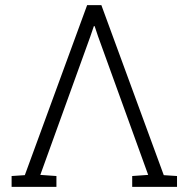

<svg xmlns="http://www.w3.org/2000/svg" viewBox="-20 -731 744 751"><path d="M25.4 0V-42.5L77.1 -45.9L320.8 -710.9H376.5L620.6 -45.9L672.4 -42.5V0H497.1V-42.5L559.6 -46.9L363.3 -589.4L350.1 -628.9H347.2L333 -587.4L137.7 -46.9L200.7 -42.5V0Z"/></svg>

Font: Roboto Slab Light
Style: Regular
Weight: 300
Designer: Google
Version: Version 2.000; ttfautohint (v1.8.1.43-b0c9)